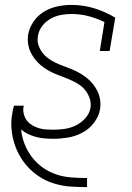

<svg xmlns="http://www.w3.org/2000/svg" viewBox="-20 -558 540 783"><path d="M334 205Q302 205 270 203Q238 201 207.5 192.5Q177 184 150.5 168.5Q124 153 102.5 132Q81 111 65 85Q49 59 39.5 30Q30 1 27 -31Q24 -63 30 -95Q31 -103 33 -111.5Q35 -120 37 -127H77Q77 -126 76.5 -124.5Q76 -123 76 -122Q76 -121 76 -120.5Q76 -120 76 -119Q76 -119 75.5 -118Q75 -117 75 -117Q74 -102 78.5 -88Q83 -74 92 -63.5Q101 -53 113.5 -46Q126 -39 139.5 -35Q153 -31 168 -30Q183 -29 198 -29Q221 -29 244.5 -32.5Q268 -36 289.5 -46.5Q311 -57 328 -76Q345 -95 349 -118Q352 -137 346.5 -154.5Q341 -172 330.5 -186.5Q320 -201 305.5 -211Q291 -221 275 -228.5Q259 -236 242 -242.5Q225 -249 208.5 -255.5Q192 -262 176.5 -271Q161 -280 147.5 -291Q134 -302 123 -316Q112 -330 104.5 -346Q97 -362 94.5 -380.5Q92 -399 95 -418Q100 -446 117.5 -471Q135 -496 160.5 -511Q186 -526 214.5 -532Q243 -538 271 -538Q320 -538 365 -524Q410 -510 450 -486L427 -350H387L406 -468Q375 -483 341.5 -492Q308 -501 271 -501Q250 -501 228.5 -497Q207 -493 187 -482Q167 -471 152.5 -452.5Q138 -434 135 -412Q131 -393 136.5 -375.5Q142 -358 152.5 -344Q163 -330 177.5 -319.5Q192 -309 208 -301.5Q224 -294 241 -288Q258 -282 274.5 -275Q291 -268 306.5 -259Q322 -250 335.5 -239Q349 -228 360 -214Q371 -200 378.5 -184Q386 -168 388.5 -149.5Q391 -131 388 -112Q383 -83 363 -57Q343 -31 315 -16.5Q287 -2 257 3Q227 8 198 8Q180 8 162 6.5Q144 5 127 0.5Q110 -4 94.5 -11.5Q79 -19 66 -30Q69 1 80.5 30Q92 59 110.5 83Q129 107 154 125Q179 143 208.5 153Q238 163 270 165.5Q302 168 334 168H335V205Z"/></svg>

Font: Iosevka Slab Extralight
Style: Italic
Weight: 200
Italic angle: -9°
Monospace: yes
Designer: Belleve Invis
Foundry: Belleve Invis
Version: Version 11.1.1; ttfautohint (v1.8.3)